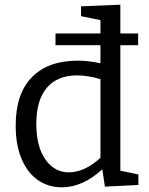

<svg xmlns="http://www.w3.org/2000/svg" viewBox="-20 -791 635 820"><path d="M494 -62 571 -46V-1L428 6L417 -68Q333 9 244 9Q187 9 142.5 -21.5Q98 -52 72.5 -111.5Q47 -171 47 -254Q47 -391 116.5 -461.5Q186 -532 312 -532Q354 -532 409 -521V-598H217V-648H409V-705L326 -722V-764L494 -771V-648H570V-598H494ZM274 -55Q341 -55 409 -117V-453Q355 -469 309 -469Q225 -469 180 -416Q135 -363 135 -262Q135 -166 173.5 -110.5Q212 -55 274 -55Z"/></svg>

Font: Bitter Pro
Style: Regular
Weight: 400
Designer: Sol Matas, and Bitter project Authors
Foundry: Sol Matas
Version: Version 1.010